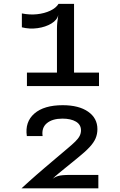

<svg xmlns="http://www.w3.org/2000/svg" viewBox="-20 -872 640 1023"><path d="M283.5 -435V-717.5Q283.5 -735 285 -750Q286.5 -765 290.5 -792.5L292 -851.5H374.5V-435ZM123.5 -413.5V-485H507.5V-413.5ZM96.5 -726.5V-800.5Q138 -792 177.5 -796.2Q217 -800.5 247.8 -815Q278.5 -829.5 292 -851.5L290.5 -792.5Q285 -765.5 254 -746.8Q223 -728 180.2 -722Q137.5 -716 96.5 -726.5ZM94.5 131.5Q116 111.5 134.8 94.8Q153.5 78 173.5 60.5Q193.5 43 218.2 22Q243 1 276.5 -27.5Q313.5 -59 339.2 -80.5Q365 -102 381 -117.8Q397 -133.5 404.2 -147.5Q411.5 -161.5 411.5 -177.5Q411.5 -208 384.5 -224Q357.5 -240 313 -240Q259.5 -240 230 -215.8Q200.5 -191.5 207 -147H123Q112 -222.5 163.2 -267Q214.5 -311.5 314 -311.5Q400 -311.5 449.5 -277Q499 -242.5 499 -184Q499 -158 489.5 -135.2Q480 -112.5 457 -87.8Q434 -63 393.5 -30.5Q353 2.5 329.2 21.8Q305.5 41 292.8 51.5Q280 62 273.2 68.2Q266.5 74.5 260 81.5Q271.5 71.5 289.5 65.8Q307.5 60 354.5 60H504V131.5Z"/></svg>

Font: Spline Sans Mono Medium
Style: Regular
Weight: 500
Monospace: yes
Version: Version 1.004